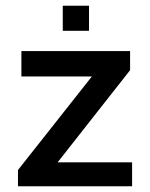

<svg xmlns="http://www.w3.org/2000/svg" viewBox="-20 -653 527 673"><path d="M200 -545V-633H292V-545ZM43 0V-57L302 -385H55V-474H436V-407L182 -84H443V0Z"/></svg>

Font: Kanit
Style: Regular
Weight: 400
Designer: Katatrad Team
Foundry: CadsonDemak
Version: Version 2.000; ttfautohint (v1.8.3)